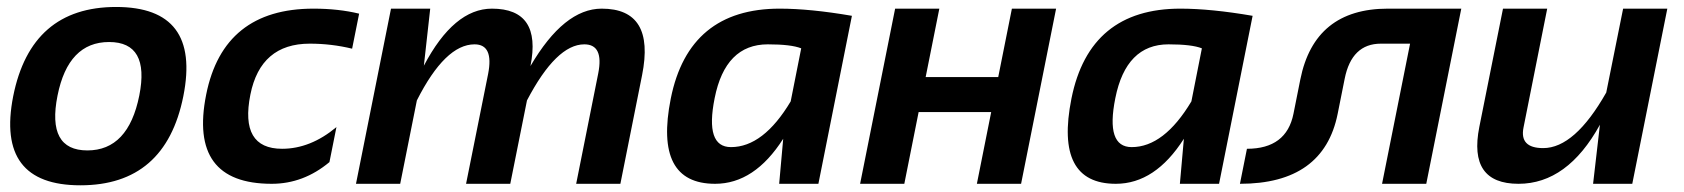

<svg xmlns="http://www.w3.org/2000/svg" viewBox="-20 -538 4928 562"><path d="M235.8 -97.7Q355.5 -97.7 387.7 -258.3Q418.9 -415 299.3 -415Q179.7 -415 148.4 -258.3Q116.2 -97.7 235.8 -97.7ZM18.6 -256.3Q70.8 -517.6 319.8 -517.6Q568.8 -517.6 516.6 -256.3Q464.4 4.4 215.3 4.4Q-32.7 4.4 18.6 -256.3Z M944.3 -63.5Q868.2 0 775.4 0Q531.2 0 583.5 -261.2Q633.8 -512.7 897.5 -512.7Q970.7 -512.7 1031.2 -498L1010.7 -395.5Q950.2 -410.2 886.7 -410.2Q742.7 -410.2 712.9 -261.2Q681.2 -102.5 805.7 -102.5Q888.7 -102.5 964.8 -166Z M1022 0 1124.5 -512.7H1239.3L1220.7 -345.7Q1308.6 -512.7 1419.9 -512.7Q1566.4 -512.7 1532.7 -344.7Q1630.9 -512.7 1741.2 -512.7Q1898.4 -512.7 1859.4 -317.9L1795.9 0H1666.5L1731 -322.8Q1748 -408.2 1690.4 -408.2Q1608.4 -408.2 1522.5 -244.1L1473.6 0H1344.2L1408.7 -321.3Q1425.8 -408.2 1369.1 -408.2Q1283.2 -408.2 1200.2 -244.1L1151.4 0Z M2325.2 -396.5Q2295.9 -408.2 2227.5 -408.2Q2103 -408.2 2071.8 -250.5Q2043 -107.4 2119.6 -107.4Q2214.4 -107.4 2294.4 -241.2ZM2375.5 0H2260.7L2272.5 -131.8Q2188.5 0 2073.2 0Q1893.6 0 1943.4 -249.5Q1996.1 -512.7 2262.2 -512.7Q2351.6 -512.7 2473.6 -491.7Z M2497.6 0 2600.1 -512.7H2729.5L2689.5 -312.5H2901.9L2941.9 -512.7H3071.3L2968.8 0H2839.4L2881.3 -210H2668.9L2627 0Z M3498 -396.5Q3468.8 -408.2 3400.4 -408.2Q3275.9 -408.2 3244.6 -250.5Q3215.8 -107.4 3292.5 -107.4Q3387.2 -107.4 3467.3 -241.2ZM3548.3 0H3433.6L3445.3 -131.8Q3361.3 0 3246.1 0Q3066.4 0 3116.2 -249.5Q3168.9 -512.7 3435.1 -512.7Q3524.4 -512.7 3646.5 -491.7Z M3629.9 -102.5Q3745.6 -102.5 3766.1 -205.1L3786.1 -305.2Q3827.6 -512.7 4042.5 -512.7H4257.3L4154.8 0H4025.4L4107.4 -410.2H4022Q3936.5 -410.2 3916 -307.6L3895.5 -205.1Q3854.5 0 3609.4 0Z M4860.4 -512.7 4757.8 0H4643.1L4663.1 -172.9Q4567.9 0 4424.8 0Q4276.9 0 4310.1 -166.5L4379.4 -512.7H4508.8L4439.5 -165Q4427.2 -104.5 4497.1 -104.5Q4589.4 -104.5 4681.6 -267.1L4731 -512.7Z"/></svg>

Font: Sansation
Style: Bold Italic
Weight: 700
Designer: Bernd Montag
Version: Version 1.301